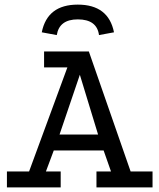

<svg xmlns="http://www.w3.org/2000/svg" viewBox="-20 -812 691 832"><path d="M10 0V-69H106L272 -520H171V-589H365L546 -69H641V0H398V-69H461L429 -160H213L179 -69H243V0ZM238 -229H405L326 -488ZM317 -792Q185 -792 161 -672L226 -660Q237 -728 317 -728Q400 -728 409 -660L474 -672Q450 -792 317 -792Z"/></svg>

Font: Podkova VF Beta
Style: Regular
Weight: 400
Designer: Ilya Yudin
Foundry: Cyreal (www.cyreal.org)
Version: Version 2.100